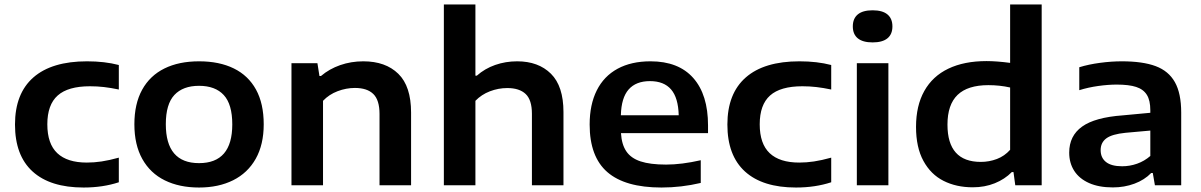

<svg xmlns="http://www.w3.org/2000/svg" viewBox="-20 -828 5369 858"><path d="M47 -271.5Q47 -410 129.2 -482Q211.5 -554 369 -554Q448 -554 511 -537.5V-428Q475 -435.5 444.8 -439Q414.5 -442.5 382 -442.5Q284 -442.5 237.8 -401.2Q191.5 -360 191.5 -272.5Q191.5 -185.5 236 -143.5Q280.5 -101.5 368 -101.5Q400.5 -101.5 434 -106.5Q467.5 -111.5 511 -123.5V-13.5Q439.5 10 353.5 10Q204.5 10 125.8 -61.5Q47 -133 47 -271.5Z M580.5 -272.5Q580.5 -364 615.2 -427Q650 -490 714.8 -522Q779.5 -554 869.5 -554Q960 -554 1024.8 -522.2Q1089.5 -490.5 1124 -427.8Q1158.5 -365 1158.5 -272.5Q1158.5 -182 1122.8 -118.5Q1087 -55 1021.8 -22.5Q956.5 10 869.5 10Q781.5 10 716.5 -22Q651.5 -54 616 -117.5Q580.5 -181 580.5 -272.5ZM1018 -272Q1018 -362 980 -403.2Q942 -444.5 869.5 -444.5Q797.5 -444.5 759.2 -403.5Q721 -362.5 721 -273Q721 -99 869.5 -99Q1018 -99 1018 -272Z M1282.5 -545.5H1398.5L1407.5 -488.5H1414.5Q1451.5 -520 1500.2 -537Q1549 -554 1603.5 -554Q1703 -554 1760 -498.2Q1817 -442.5 1817 -325V0H1676V-318.5Q1676 -381 1648.2 -408Q1620.5 -435 1566 -435Q1527 -435 1488.8 -420.5Q1450.5 -406 1423.5 -377.5V0H1282.5Z M1963.5 -808H2104.5V-490H2111Q2146.5 -521.5 2193 -537.8Q2239.5 -554 2291 -554Q2386 -554 2442 -498.5Q2498 -443 2498 -327V0H2357V-319.5Q2357 -381.5 2329 -408Q2301 -434.5 2247 -434.5Q2207 -434.5 2169.2 -420Q2131.5 -405.5 2104.5 -377.5V0H1963.5Z M3144 -233H2755Q2758 -182.5 2778.8 -151.8Q2799.5 -121 2842.5 -106.8Q2885.5 -92.5 2956.5 -92.5Q3026 -92.5 3111.5 -112V-10.5Q3024.5 10 2936 10Q2773.5 10 2694.2 -58.8Q2615 -127.5 2615 -271.5Q2615 -360.5 2646.8 -424Q2678.5 -487.5 2739.8 -520.8Q2801 -554 2887 -554Q3012 -554 3078 -479.5Q3144 -405 3144 -267.5ZM2754.5 -313H3013Q3011 -391 2979 -428.2Q2947 -465.5 2884.5 -465.5Q2822 -465.5 2789.2 -428.2Q2756.5 -391 2754.5 -313Z M3230.5 -271.5Q3230.5 -410 3312.8 -482Q3395 -554 3552.5 -554Q3631.5 -554 3694.5 -537.5V-428Q3658.5 -435.5 3628.2 -439Q3598 -442.5 3565.5 -442.5Q3467.5 -442.5 3421.2 -401.2Q3375 -360 3375 -272.5Q3375 -185.5 3419.5 -143.5Q3464 -101.5 3551.5 -101.5Q3584 -101.5 3617.5 -106.5Q3651 -111.5 3694.5 -123.5V-13.5Q3623 10 3537 10Q3388 10 3309.2 -61.5Q3230.5 -133 3230.5 -271.5Z M3809 0V-545.5H3950V0ZM3791 -710Q3791 -745 3813.2 -763.5Q3835.5 -782 3879.5 -782Q3923.5 -782 3945.8 -763.5Q3968 -745 3968 -710Q3968 -675 3945.8 -656.8Q3923.5 -638.5 3879.5 -638.5Q3835.5 -638.5 3813.2 -656.8Q3791 -675 3791 -710Z M4073.5 -261Q4073.5 -355.5 4110.5 -421.5Q4147.5 -487.5 4218 -521.2Q4288.5 -555 4388.5 -555Q4434 -555 4494 -547V-808H4635V0H4517L4509 -59H4501.5Q4470 -27 4425.2 -9Q4380.5 9 4327 9Q4253.5 9 4196.5 -19.8Q4139.5 -48.5 4106.5 -109Q4073.5 -169.5 4073.5 -261ZM4494 -158.5V-437Q4447.5 -447.5 4397 -447.5Q4304.5 -447.5 4259.2 -404Q4214 -360.5 4214 -271Q4214 -104.5 4363 -104.5Q4400.5 -104.5 4434.8 -117.5Q4469 -130.5 4494 -158.5Z M5258.5 -324.5V0H5141L5131.5 -55H5124.5Q5094.5 -24 5049.5 -7.2Q5004.5 9.5 4953 9.5Q4890.5 9.5 4846.8 -10Q4803 -29.5 4780.5 -64.5Q4758 -99.5 4758 -146Q4758 -221 4815.5 -262.2Q4873 -303.5 4997.5 -312.5L5120.5 -324V-335Q5120.5 -379.5 5105 -404.2Q5089.5 -429 5057.2 -439.5Q5025 -450 4970.5 -450Q4932.5 -450 4887.8 -443.8Q4843 -437.5 4803 -425V-527.5Q4845 -540.5 4895.8 -547.2Q4946.5 -554 4993 -554Q5086.5 -554 5144.2 -532.5Q5202 -511 5230.2 -461Q5258.5 -411 5258.5 -324.5ZM5120.5 -131V-244.5L5009 -234.5Q4949.5 -228.5 4924 -209.8Q4898.5 -191 4898.5 -157Q4898.5 -123 4922.5 -104Q4946.5 -85 4994.5 -85Q5029 -85 5061.5 -96.5Q5094 -108 5120.5 -131Z"/></svg>

Font: Encode Sans Expanded SemiBold
Style: Regular
Weight: 600
Width: 7
Designer: Multiple Designers
Foundry: Impallari Type
Version: Version 2.000